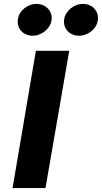

<svg xmlns="http://www.w3.org/2000/svg" viewBox="-20 -959 520 979"><path d="M307 -859C301 -813 335 -777 382 -777C428 -776 474 -812 479 -857C485 -903 450 -939 404 -939C358 -940 313 -904 307 -859ZM71 -859C65 -813 99 -777 146 -777C191 -776 237 -812 243 -857C249 -903 213 -939 167 -939C121 -940 76 -904 71 -859ZM163 -700 44 0H212L333 -700Z"/></svg>

Font: Jost*
Style: Bold Italic
Weight: 700
Italic angle: -10°
Version: Version 3.7